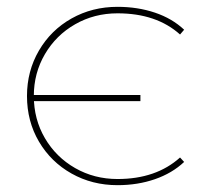

<svg xmlns="http://www.w3.org/2000/svg" viewBox="-20 -540 602 562"><path d="M391 -244H72V-262H391ZM324 2Q250 2 189.5 -32Q129 -66 94 -125.5Q59 -185 59 -259Q59 -332 94 -392Q129 -452 189.5 -486Q250 -520 324 -520Q383 -520 433.5 -503Q484 -486 519 -453L507 -439Q438 -501 324 -501Q256 -501 200 -469Q144 -437 111.5 -381.5Q79 -326 79 -259Q79 -191 111.5 -135.5Q144 -80 200 -48Q256 -16 324 -16Q437 -16 507 -79L519 -66Q484 -33 433.5 -15.5Q383 2 324 2Z"/></svg>

Font: Montserrat
Style: Regular
Weight: 400
Designer: Julieta Ulanovsky
Foundry: Julieta Ulanovsky
Version: Version 8.000